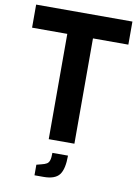

<svg xmlns="http://www.w3.org/2000/svg" viewBox="-102 -807 790 1090"><g transform="rotate(10 293.5 -262.0)"><path d="M219 -607H16V-740H571V-607H367V0H219ZM175 155 202 148Q223 143 233.5 136.5Q244 130 248.5 115.5Q253 101 253 73H343Q343 151 318 183.5Q293 216 227 216H175Z"/></g></svg>

Font: Exo
Style: Bold
Weight: 700
Designer: Natanael Gama
Foundry: Natanael Gama
Version: Version 1.500; ttfautohint (v1.6)